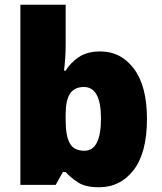

<svg xmlns="http://www.w3.org/2000/svg" viewBox="-20 -780 683 810"><path d="M257 -588Q257 -559 255 -532Q253 -505 250 -482H257Q278 -516 313 -539.5Q348 -563 404 -563Q490 -563 545 -490Q600 -417 600 -278Q600 -136 544 -63Q488 10 398 10Q340 10 309 -10.5Q278 -31 257 -54H245L215 0H66V-760H257ZM334 -413Q294 -413 275.5 -385Q257 -357 257 -298V-271Q257 -207 274.5 -175.5Q292 -144 336 -144Q406 -144 406 -280Q406 -413 334 -413Z"/></svg>

Font: Noto Sans Syriac Eastern Black
Style: Regular
Weight: 900
Designer: Patrick Giasson and the Monotype Design Team
Foundry: Monotype Imaging Inc.
Version: Version 3.001; ttfautohint (v1.8.4.7-5d5b)